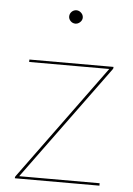

<svg xmlns="http://www.w3.org/2000/svg" viewBox="-52 -748 547 787"><g transform="rotate(5 222.0 -354.0)"><path d="M402 -485Q402 -483.5 401.2 -482.5Q400.5 -481.5 399 -479L56 -10H387V0H39V-3Q39 -5.5 39.8 -6.5Q40.5 -7.5 42 -10L385.5 -480H56V-490H402ZM259 -680Q259 -669.5 250.2 -661.2Q241.5 -653 231 -653Q219.5 -653 211.2 -661.2Q203 -669.5 203 -680Q203 -691.5 211.2 -699.8Q219.5 -708 231 -708Q241.5 -708 250.2 -699.8Q259 -691.5 259 -680Z"/></g></svg>

Font: Lato TR Hairline
Style: Regular
Weight: 250
Designer: Lukasz Dziedzic
Foundry: Lukasz Dziedzic
Version: Version 1.104 2013